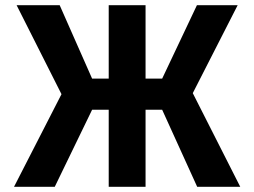

<svg xmlns="http://www.w3.org/2000/svg" viewBox="-20 -720 980 740"><path d="M217 -357 44 -700H210L335 -417H399V-700H541V-417H605L739 -700H896L723 -361L906 0H740L605 -297H541V0H399V-297H335L191 0H34Z"/></svg>

Font: 
Style: 㨦
Weight: 700
Designer: A.Korolkova, Vitaly Kuzmin
Foundry: ParaType Ltd
Version: Version 2.000